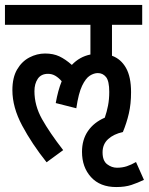

<svg xmlns="http://www.w3.org/2000/svg" viewBox="-20 -642 601 775"><path d="M311 -29Q311 -78 335 -113Q359 -148 403 -167Q411 -190 416 -215.5Q421 -241 421 -271Q421 -315 408 -331Q395 -347 375 -347Q359 -347 342.5 -336.5Q326 -326 311.5 -296Q297 -266 288 -205L205 -226Q214 -277 229 -314Q217 -328 203.5 -336Q190 -344 174 -344Q146 -344 132.5 -324Q119 -304 119 -274Q119 -216 149.5 -161.5Q180 -107 235 -36L168 13Q109 -61 69.5 -135Q30 -209 30 -278Q30 -329 49 -361.5Q68 -394 98.5 -410Q129 -426 162 -426Q195 -426 219.5 -414.5Q244 -403 270 -380Q301 -413 345 -422V-542H0V-622H554V-542H432V-417Q468 -404 488.5 -368Q509 -332 509 -270Q509 -222 500 -183.5Q491 -145 476 -109Q439 -101 416.5 -80.5Q394 -60 394 -27Q394 7 412.5 21Q431 35 452 35Q474 35 492 29Q510 23 529 12L561 84Q536 96 510.5 104.5Q485 113 449 113Q384 113 347.5 73Q311 33 311 -29Z"/></svg>

Font: Noto Sans ExtraCondensed Medium
Style: Regular
Weight: 500
Width: 2
Designer: Monotype Design Team
Foundry: Monotype Imaging Inc.
Version: Version 2.013; ttfautohint (v1.8.4.7-5d5b)